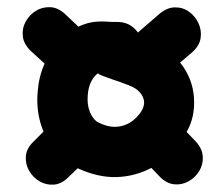

<svg xmlns="http://www.w3.org/2000/svg" viewBox="-20 -606 621 534"><path d="M170 -113 196 -138Q253 -112 304 -113.5Q355 -115 401 -139L423 -116Q442 -96 463.5 -93.5Q485 -91 504 -101.5Q523 -112 534 -130Q545 -148 544 -170Q543 -192 525 -212L499 -239Q523 -280 519.5 -334Q516 -388 481 -432L515 -461Q535 -479 538 -500.5Q541 -522 532 -541.5Q523 -561 505.5 -573.5Q488 -586 466 -585.5Q444 -585 423 -567L364 -516V-515Q342 -546 304 -545H293Q274 -546 273 -546Q236 -548 208 -536L198 -532L162 -566Q142 -585 120 -586Q98 -587 80 -576Q62 -565 51.5 -546Q41 -527 43.5 -505Q46 -483 66 -464L104 -429Q88 -393 85 -353Q79 -293 101 -240L74 -213Q54 -194 52 -172.5Q50 -151 60.5 -132Q71 -113 89.5 -102Q108 -91 129.5 -92.5Q151 -94 170 -113ZM249 -268Q237 -277 229.5 -296Q222 -315 224 -341Q227 -382 252 -402L258 -398Q273 -392 296 -384Q300 -383 311 -379Q322 -375 327 -373Q353 -364 363 -355Q400 -321 360 -280Q339 -258 310 -254Q281 -250 249 -268Z"/></svg>

Font: Balsamiq Sans
Style: Bold
Weight: 700
Designer: Michael Angeles
Foundry: Balsamiq SRL
Version: Version 1.020; ttfautohint (v1.8.4.7-5d5b);gftools[0.9.26]